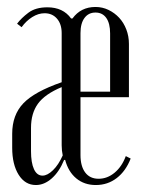

<svg xmlns="http://www.w3.org/2000/svg" viewBox="-20 -523 414 551"><path d="M157 -428Q157 -454 143.5 -469.5Q130 -485 108 -485Q90 -485 72.5 -474Q55 -463 42 -445L29 -455Q41 -471 61.5 -486.5Q82 -502 116 -502Q161 -502 184 -470H188Q212 -503 254 -503Q274 -503 291.5 -494.5Q309 -486 322 -472Q335 -458 342.5 -438.5Q350 -419 350 -397V-244H211V-78Q211 -46 224.5 -28Q238 -10 263 -10Q288 -10 309 -27.5Q330 -45 341 -75L355 -68Q341 -32 315 -12Q289 8 255 8Q222 8 199 -11Q176 -30 167 -64H164Q150 -30 128.5 -11Q107 8 83 8Q52 8 33.5 -21.5Q15 -51 15 -99V-139Q15 -193 47 -226.5Q79 -260 157 -287ZM211 -428V-260H296V-427Q296 -456 285 -471.5Q274 -487 254 -487Q234 -487 222.5 -471.5Q211 -456 211 -428ZM102 -19Q116 -19 132 -34.5Q148 -50 160 -77Q157 -91 157 -106V-273Q109 -253 89 -225.5Q69 -198 69 -156V-89Q69 -56 77.5 -37.5Q86 -19 102 -19Z"/></svg>

Font: Moniqa Cond Heading
Style: Regular
Weight: 400
Width: 3
Designer: Rajesh Rajput
Foundry: Rajesh Rajput
Version: Version 1.000